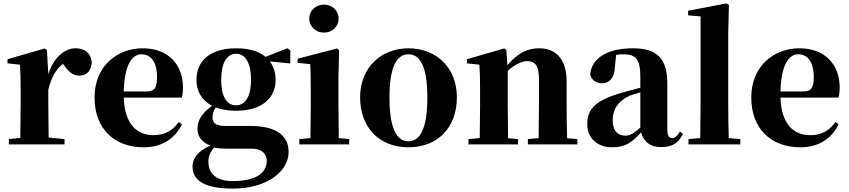

<svg xmlns="http://www.w3.org/2000/svg" viewBox="-20 -846 4973 1125"><path d="M263 -321C282 -395 307 -439 349 -472L356 -463C382 -426 406 -403 444 -403C494 -403 516 -438 518 -484C508 -544 469 -563 421 -563C362 -563 294 -511 263 -411L255 -553L242 -562L24 -499V-475L97 -467C100 -419 101 -387 101 -321V-238C101 -182 100 -96 99 -38L32 -31V0H358V-31L265 -40L263 -238Z M822 17C926 17 1004 -31 1046 -118L1027 -131C994 -84 950 -54 879 -54C782 -54 710 -119 705 -274H1045C1050 -293 1052 -310 1052 -335C1052 -462 971 -563 816 -563C669 -563 534 -461 534 -275C534 -88 653 17 822 17ZM705 -310C709 -466 754 -528 809 -528C863 -528 900 -484 900 -395C900 -333 886 -310 840 -310Z M1363 -229C1305 -229 1276 -286 1276 -378C1276 -475 1308 -531 1364 -531C1418 -531 1451 -476 1451 -378C1451 -286 1420 -229 1363 -229ZM1363 -197C1520 -197 1595 -276 1595 -378C1595 -420 1583 -457 1561 -486L1681 -474V-552L1663 -563L1536 -513C1499 -544 1442 -563 1364 -563C1206 -563 1131 -485 1131 -378C1131 -313 1161 -258 1223 -226C1158 -180 1137 -136 1137 -91C1137 -45 1164 -11 1213 7C1142 37 1108 81 1108 128C1108 199 1158 259 1343 259C1551 259 1671 154 1671 45C1671 -43 1611 -108 1446 -108H1300C1247 -108 1225 -125 1225 -157C1225 -179 1231 -196 1244 -217C1276 -204 1316 -197 1363 -197ZM1234 18C1261 25 1289 25 1343 25H1454C1521 25 1543 63 1543 95C1543 170 1477 215 1342 215C1254 215 1201 176 1201 102C1201 66 1213 45 1234 18Z M1878 -655C1926 -655 1964 -689 1964 -738C1964 -784 1926 -819 1878 -819C1831 -819 1792 -784 1792 -738C1792 -689 1831 -655 1878 -655ZM1798 0H2026V-31L1965 -37C1964 -95 1963 -182 1963 -238V-392L1967 -553L1954 -562L1724 -502V-478L1798 -470C1800 -423 1801 -384 1801 -318V-238L1799 -37L1734 -31V0Z M2373 17C2544 17 2657 -97 2657 -276C2657 -455 2531 -563 2373 -563C2216 -563 2090 -453 2090 -276C2090 -100 2201 17 2373 17ZM2373 -18C2302 -18 2262 -100 2262 -274C2262 -449 2302 -528 2373 -528C2445 -528 2484 -449 2484 -274C2484 -100 2445 -18 2373 -18Z M3135 0H3363V-31L3303 -36C3301 -94 3300 -179 3300 -238V-370C3300 -501 3235 -563 3140 -563C3074 -563 3019 -540 2953 -464L2947 -553L2934 -562L2716 -499V-475L2789 -467C2792 -419 2793 -386 2793 -321V-238C2793 -182 2792 -96 2791 -37L2725 -31V0H3015V-31L2957 -36L2955 -238V-431C2998 -469 3039 -488 3069 -488C3116 -488 3138 -460 3138 -383V-238L3136 -37L3073 -31V0Z M3853 16C3918 16 3956 -7 3982 -62L3964 -75C3945 -45 3934 -37 3919 -37C3900 -37 3890 -50 3890 -88V-357C3890 -502 3831 -563 3689 -563C3534 -563 3447 -503 3438 -410C3447 -376 3472 -358 3508 -358C3546 -358 3580 -384 3583 -453L3590 -524C3605 -527 3618 -528 3632 -528C3708 -528 3732 -497 3732 -393V-332L3635 -306C3472 -261 3421 -210 3421 -119C3421 -35 3481 17 3567 17C3647 17 3685 -14 3736 -70C3751 -17 3788 16 3853 16ZM3732 -99C3691 -60 3666 -51 3645 -51C3600 -51 3570 -80 3570 -140C3570 -213 3609 -259 3674 -287C3688 -292 3709 -298 3732 -305Z M4082 0H4318V-31L4250 -37C4248 -102 4247 -173 4247 -238V-656L4251 -817L4236 -826L4012 -783V-756L4085 -750V-238L4083 -37L4014 -31V0Z M4670 17C4774 17 4852 -31 4894 -118L4875 -131C4842 -84 4798 -54 4727 -54C4630 -54 4558 -119 4553 -274H4893C4898 -293 4900 -310 4900 -335C4900 -462 4819 -563 4664 -563C4517 -563 4382 -461 4382 -275C4382 -88 4501 17 4670 17ZM4553 -310C4557 -466 4602 -528 4657 -528C4711 -528 4748 -484 4748 -395C4748 -333 4734 -310 4688 -310Z"/></svg>

Font: Source Han Serif KR Heavy
Style: Regular
Weight: 900
Designer: Ryoko NISHIZUKA 西塚涼子 (kana & ideographs); Frank Grießhammer (Latin, Greek & Cyrillic); Wenlong ZHANG 张文龙 (bopomofo); San
Foundry: Adobe
Version: Version 2.001;hotconv 1.1.0;makeotfexe 2.6.0